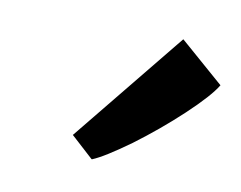

<svg xmlns="http://www.w3.org/2000/svg" viewBox="-41 -937 421 336"><g transform="rotate(10 169.5 -769.0)"><path d="M260.7 -885.7H261.2L338.9 -817.9Q326.2 -796.9 287.6 -760.7Q249 -724.6 205.1 -691.9Q160.6 -659.7 140.1 -651.4H139.2L99.6 -687.5Z"/></g></svg>

Font: Merriweather
Style: Regular
Weight: 400
Designer: Eben Sorkin
Foundry: Eben Sorkin
Version: Version 1.584; ttfautohint (v1.8.1)